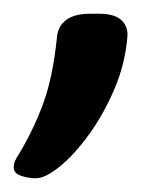

<svg xmlns="http://www.w3.org/2000/svg" viewBox="-25 -141 243 280"><path d="M27 119Q17 119 6 115.5Q-5 112 -5 103Q-5 98 -3 93.5Q-1 89 3 83Q24 48 38 10Q52 -28 58 -86Q59 -102 71 -111.5Q83 -121 107 -121H119Q141 -121 151 -112.5Q161 -104 161 -90Q158 -49 142 -11.5Q126 26 104.5 55.5Q83 85 62 102Q41 119 27 119Z"/></svg>

Font: Asap Medium
Style: Italic
Weight: 500
Italic angle: -6°
Designer: Pablo Cosgaya
Foundry: Omnibus-Type
Version: Version 3.001; ttfautohint (v1.8.3)